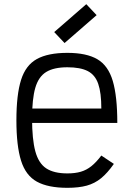

<svg xmlns="http://www.w3.org/2000/svg" viewBox="-20 -885 640 919"><path d="M302.5 14Q210 14 156.5 -15.5Q103 -45 80.8 -116Q58.5 -187 58.5 -309Q58.5 -432 80.8 -502.5Q103 -573 156.5 -602.5Q210 -632 302.5 -632Q394 -632 446 -601.5Q498 -571 519.8 -497.5Q541.5 -424 541.5 -296.5H87.5V-365.5H465Q465 -440.5 450.2 -483.5Q435.5 -526.5 400 -544.8Q364.5 -563 302.5 -563Q238 -563 201.2 -540.5Q164.5 -518 149 -464.8Q133.5 -411.5 133.5 -318Q133.5 -218.5 149 -161Q164.5 -103.5 201.2 -79.2Q238 -55 302.5 -55Q339.5 -55 366.8 -63Q394 -71 417.2 -89.5Q440.5 -108 465 -140.5L525 -100.5Q494.5 -57 464 -32Q433.5 -7 395.2 3.5Q357 14 302.5 14ZM289 -679 239.5 -731.5 393 -865 442.5 -812.5Z"/></svg>

Font: Victor Mono Thin
Style: Regular
Weight: 100
Monospace: yes
Designer: Rune Bjørnerås
Version: Version 1.561;gftools[0.9.30]